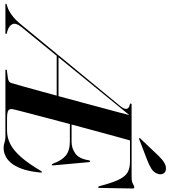

<svg xmlns="http://www.w3.org/2000/svg" viewBox="-32 -973 941 1065"><g transform="rotate(90 438.5 -440.5)"><path d="M562.5 -700 559.5 -684.5H542L55.5 -88.5Q31.5 -58.5 39.8 -39.5Q48 -20.5 76.5 -11.5L91 -7.5Q93.5 -6.5 94.2 -5.8Q95 -5 94.5 -3.5Q94 -2 92.8 -1Q91.5 0 89.5 0H-70Q-72 0 -73 -1Q-74 -2 -73.5 -3.5Q-73 -5.5 -71.2 -6.2Q-69.5 -7 -67.5 -7.5L-53.5 -12Q-34.5 -18 -8.5 -37Q17.5 -56 44.5 -90L496 -639Q511.5 -658.5 509.8 -671.8Q508 -685 489.5 -689Q483 -690.5 481.2 -692.8Q479.5 -695 480 -696.5Q480.5 -698.5 482 -699.2Q483.5 -700 486 -700ZM215 -294.5H455L453.5 -284.5H209ZM563 -367H693Q728.5 -367 757.8 -388Q787 -409 795 -463Q796 -466 797.2 -467.8Q798.5 -469.5 800 -469.5Q802.5 -469.5 803.8 -467.8Q805 -466 805.5 -461.5L823 -269.5Q823.5 -263 823 -260.8Q822.5 -258.5 820.5 -257.5Q818.5 -257 817.2 -258.2Q816 -259.5 814 -263.5Q796 -313 768.5 -335.2Q741 -357.5 690.5 -357.5H559ZM665.5 0H297Q294.5 0 293 -1Q291.5 -2 292 -4Q292.5 -6 294.2 -7.2Q296 -8.5 300 -8.5L340.5 -14Q351.5 -16 357.8 -20.2Q364 -24.5 366.5 -32.5Q374.5 -59.5 386.5 -102.5Q398.5 -145.5 413 -198.5Q427.5 -251.5 443.2 -309.2Q459 -367 474.5 -425Q490 -483 504.2 -535.8Q518.5 -588.5 529.8 -631Q541 -673.5 547.5 -700H886.5Q914 -700 926.2 -707.5Q938.5 -715 945 -715Q948 -715 949.8 -713Q951.5 -711 951.5 -706L948.5 -525Q948.5 -520 948 -517.2Q947.5 -514.5 945 -514.5Q942.5 -514.5 941 -516.5Q939.5 -518.5 938 -523Q920 -593 902.2 -629.2Q884.5 -665.5 861.2 -678.2Q838 -691 802.5 -691H685Q678.5 -669 667.5 -628.5Q656.5 -588 642 -535Q627.5 -482 611.8 -423.2Q596 -364.5 580.5 -306.2Q565 -248 551.5 -196.5Q538 -145 528 -106.5Q518 -68 513.5 -49.5Q509.5 -34.5 512 -25.5Q514.5 -16.5 526.2 -12.8Q538 -9 562 -9H630.5Q669.5 -9 705.2 -27.2Q741 -45.5 777.2 -86.8Q813.5 -128 853.5 -196Q857.5 -202.5 860 -202.5Q862 -202.5 862.8 -200.5Q863.5 -198.5 863 -195Q858.5 -144 847 -105.8Q835.5 -67.5 817.5 -41.5Q799.5 -15.5 776 -2.8Q752.5 10 725.5 10Q710 10 696.5 5Q683 0 665.5 0ZM770 -849Q789.5 -869.5 807.5 -880.5Q825.5 -891.5 842 -890.5Q861 -890 868.2 -876.5Q875.5 -863 871.5 -849Q864.5 -824 843.5 -810.8Q822.5 -797.5 799 -788.5L678 -742Q676.5 -741.5 674.8 -741.2Q673 -741 672 -742.5Q671.5 -743.5 672.2 -745.2Q673 -747 674.5 -748.5Z"/></g></svg>

Font: Fraunces 120pt SemiBold
Style: Italic
Weight: 600
Italic angle: -16°
Version: Version 1.000;[b76b70a41]